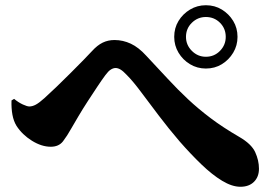

<svg xmlns="http://www.w3.org/2000/svg" viewBox="-20 -741 1040 734"><path d="M646 -600Q646 -634 662.5 -661Q679 -688 706.5 -704.5Q734 -721 767 -721Q801 -721 828 -704.5Q855 -688 871.5 -661Q888 -634 888 -600Q888 -567 871.5 -539.5Q855 -512 828 -495.5Q801 -479 767 -479Q734 -479 706.5 -495.5Q679 -512 662.5 -539.5Q646 -567 646 -600ZM691 -600Q691 -569 713.5 -546.5Q736 -524 767 -524Q799 -524 821 -546.5Q843 -569 843 -600Q843 -632 821 -654Q799 -676 767 -676Q736 -676 713.5 -654Q691 -632 691 -600ZM24 -357 34 -363Q51 -349 67.5 -341.5Q84 -334 92 -334Q104 -334 117 -341Q130 -348 150 -366Q170 -384 196.5 -409.5Q223 -435 250.5 -462.5Q278 -490 300 -512.5Q322 -535 332 -546Q352 -568 372.5 -578Q393 -588 418 -588Q450 -588 480 -574Q510 -560 539 -528Q584 -480 622 -439Q660 -398 699 -361.5Q738 -325 785 -289.5Q832 -254 894 -218Q941 -191 955.5 -159.5Q970 -128 970 -96Q970 -65 951 -46Q932 -27 899 -27Q867 -27 829 -50Q791 -73 750 -112.5Q709 -152 667 -200Q625 -249 587.5 -298.5Q550 -348 519 -389.5Q488 -431 465 -454Q451 -469 441 -475Q431 -481 422 -481Q413 -481 403.5 -475Q394 -469 383 -454Q371 -438 353 -411Q335 -384 315.5 -354Q296 -324 279.5 -296Q263 -268 252 -249Q237 -222 221 -201Q205 -180 174 -180Q139 -180 102 -203Q65 -226 43 -260Q32 -278 27.5 -302.5Q23 -327 24 -357Z"/></svg>

Font: Early Summer Mincho Heavy
Style: Regular
Weight: 900
Designer: GuiWonder
Version: Version 1.002